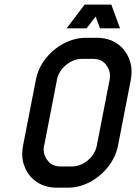

<svg xmlns="http://www.w3.org/2000/svg" viewBox="-20 -829 604 853"><path d="M410.2 -182.6 466.8 -473.6Q468.8 -483.9 468.8 -493.2Q468.8 -519.5 449.5 -543.5Q430.2 -567.4 391.6 -567.4H344.7Q306.2 -567.4 273.2 -540Q240.2 -512.7 232.4 -473.6H232.9L176.3 -182.6H175.8Q173.8 -172.9 173.8 -164.1Q173.8 -137.2 193.4 -113.3Q212.9 -89.4 251.5 -89.4H298.8Q337.4 -89.4 370.1 -116.7Q402.8 -144 410.2 -182.6ZM409.7 -661.1Q461.9 -661.1 499.3 -636Q536.6 -610.8 553.7 -567.9Q564.5 -541 564.5 -510.3Q564.5 -492.7 561 -473.6L504.4 -182.6Q494.1 -130.9 460.4 -88.1Q426.8 -45.4 379.4 -20.3Q332 4.9 280.3 4.9H233.4Q181.6 4.9 143.8 -20.3Q106 -45.4 89.4 -88.4Q78.6 -114.7 78.6 -145Q78.6 -163.1 82.5 -182.6L139.2 -473.6Q148.9 -525.4 182.4 -568.1Q215.8 -610.8 263.4 -636Q311 -661.1 362.8 -661.1ZM356 -808.6H474.6L513.2 -703.1H424.3L404.8 -755.4L364.7 -703.1H275.9Z"/></svg>

Font: Lambda
Style: Italic
Weight: 400
Italic angle: -11°
Designer: GGBotNet
Version: 0.22